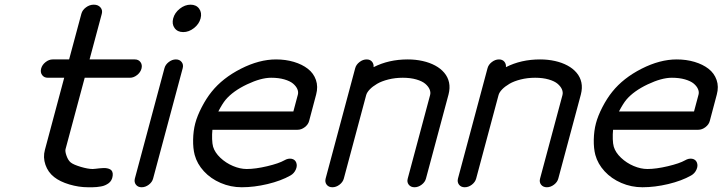

<svg xmlns="http://www.w3.org/2000/svg" viewBox="-20 -789 3045 809"><path d="M278.3 -104.2Q290 -95 320.4 -85.9Q350.8 -76.9 370.6 -76.9Q374.8 -76.9 382.8 -77.9Q390.9 -78.9 398.4 -79.7Q406 -80.6 415.2 -80.9Q424.3 -81.3 431.5 -79.8Q438.7 -78.4 444.6 -75.2Q450.4 -72 453.2 -65.2Q456.1 -58.3 454.8 -48.3Q453.6 -38.1 449.1 -30Q444.6 -22 437.9 -17.1Q431.2 -12.2 422.9 -8.5Q414.6 -4.9 405.5 -3.4Q396.5 -2 387.5 -0.9Q378.4 0.2 370.4 0Q362.3 -0.2 355.7 0Q351.8 0 350.1 0Q312.3 0 272.3 -11.8Q232.4 -23.7 207.8 -43.2Q182.4 -63.2 171.5 -94.6Q160.6 -126 169.2 -157.5L250.5 -461.4H181.4Q165.8 -461.4 157.5 -472.8Q149.2 -484.1 153.3 -500Q157.5 -515.9 171.9 -527.2Q186.3 -538.6 201.9 -538.6H271.2L322.8 -730.7Q326.9 -746.6 342.2 -757.9Q357.4 -769.3 375.2 -769.3Q393.3 -769.3 403.2 -757.9Q413.1 -746.6 408.9 -730.7L357.4 -538.6H548.1Q563.7 -538.6 572 -527.2Q580.3 -515.9 576.2 -500Q572 -484.1 557.6 -472.8Q543.2 -461.4 527.6 -461.4H336.9L256.1 -160.4Q253.7 -150.9 260.5 -132Q267.3 -113 278.3 -104.2Z M672.9 -501.5Q676.8 -516.6 691 -527.6Q705.3 -538.6 721.2 -538.6Q736.8 -538.6 745.4 -527.6Q753.9 -516.6 749.8 -501.5L625.2 -36.9Q621.3 -21.7 607.1 -10.9Q592.8 0 576.9 0Q561 0 552.7 -10.9Q544.4 -21.7 548.3 -36.9ZM797.4 -670.7Q775.9 -653.8 752 -653.8Q728 -653.8 715.7 -670.7Q703.4 -687.5 709.7 -711.4Q716.1 -735.4 737.5 -752.3Q759 -769.3 783 -769.3Q806.9 -769.3 819.2 -752.3Q831.5 -735.4 825.2 -711.4Q818.8 -687.5 797.4 -670.7Z M930.9 -368.9Q916.7 -351.8 899.9 -319.3H1216.1L1235.1 -390.4Q1238 -401.6 1232.8 -413.8Q1227.5 -426 1214.7 -436.8Q1201.9 -447.5 1177.9 -454.5Q1153.8 -461.4 1122.6 -461.4Q1079.6 -461.4 1020.8 -433.5Q961.9 -405.5 930.9 -368.9ZM1178.2 -113.5Q1193.8 -122.6 1208.3 -120Q1222.7 -117.4 1228 -104.5Q1233.6 -90.8 1226.4 -74.6Q1219.2 -58.3 1203.9 -49.6Q1164.3 -27.1 1107.5 -13.5Q1050.8 0 998.8 0Q951.9 0 909.9 -18.1Q867.9 -36.1 839.2 -67.3Q810.5 -98.4 800.3 -136.2Q793 -163.8 793.7 -200.8Q794.4 -237.8 802.7 -269.3Q811 -300.8 830.2 -337.8Q849.4 -374.8 871.6 -402.3Q918 -460.2 995.1 -499.4Q1072.3 -538.6 1143.1 -538.6Q1183.6 -538.6 1218.4 -528.2Q1253.2 -517.8 1277.2 -499.1Q1301.3 -480.5 1311.2 -452.1Q1321 -423.8 1312 -390.4L1282.5 -279.3Q1278.6 -264.2 1264.2 -253.2Q1249.8 -242.2 1233.9 -242.2H875Q873 -222.7 873.8 -202.6Q874.5 -182.6 877.9 -170.7Q885.3 -146.2 908.4 -124.3Q931.6 -102.3 961.7 -89.6Q991.7 -76.9 1019.5 -76.9Q1056.2 -76.9 1105.6 -88.6Q1155 -100.3 1178.2 -113.5Z M1774.9 -36.9Q1771 -21.7 1756.7 -10.9Q1742.4 0 1726.6 0Q1710.9 0 1702.4 -10.7Q1693.8 -21.5 1698 -36.6L1792.2 -388.2Q1795.4 -399.9 1790.2 -412.4Q1784.9 -424.8 1772 -435.9Q1759 -447 1734.3 -454.2Q1709.5 -461.4 1677.2 -461.4Q1645 -461.4 1616.5 -454.2Q1587.9 -447 1569 -435.9Q1550 -424.8 1538.1 -412.4Q1526.1 -399.9 1522.9 -388.2L1428.7 -36.6Q1424.6 -21.5 1410.4 -10.7Q1396.2 0 1380.6 0Q1364.7 0 1356.4 -10.9Q1348.1 -21.7 1352.1 -36.9L1476.6 -501.5Q1480.5 -516.6 1494.8 -527.6Q1509 -538.6 1524.9 -538.6Q1539.3 -538.6 1547.4 -529.2Q1555.4 -519.8 1554.2 -506.1Q1617.9 -538.6 1698 -538.6Q1731.2 -538.6 1760.7 -532Q1790.3 -525.4 1813.5 -512.9Q1836.7 -500.5 1851.9 -482.4Q1867.2 -464.4 1872.1 -441.4Q1877 -418.5 1869.9 -390.9Z M2332.5 -36.9Q2328.6 -21.7 2314.3 -10.9Q2300 0 2284.2 0Q2268.6 0 2260 -10.7Q2251.5 -21.5 2255.6 -36.6L2349.9 -388.2Q2353 -399.9 2347.8 -412.4Q2342.5 -424.8 2329.6 -435.9Q2316.7 -447 2291.9 -454.2Q2267.1 -461.4 2234.9 -461.4Q2202.6 -461.4 2174.1 -454.2Q2145.5 -447 2126.6 -435.9Q2107.7 -424.8 2095.7 -412.4Q2083.7 -399.9 2080.6 -388.2L1986.3 -36.6Q1982.2 -21.5 1968 -10.7Q1953.9 0 1938.2 0Q1922.4 0 1914.1 -10.9Q1905.8 -21.7 1909.7 -36.9L2034.2 -501.5Q2038.1 -516.6 2052.4 -527.6Q2066.7 -538.6 2082.5 -538.6Q2096.9 -538.6 2105 -529.2Q2113 -519.8 2111.8 -506.1Q2175.5 -538.6 2255.6 -538.6Q2288.8 -538.6 2318.4 -532Q2347.9 -525.4 2371.1 -512.9Q2394.3 -500.5 2409.5 -482.4Q2424.8 -464.4 2429.7 -441.4Q2434.6 -418.5 2427.5 -390.9Z M2619.1 -368.9Q2605 -351.8 2588.1 -319.3H2904.3L2923.3 -390.4Q2926.3 -401.6 2921 -413.8Q2915.8 -426 2903 -436.8Q2890.1 -447.5 2866.1 -454.5Q2842 -461.4 2810.8 -461.4Q2767.8 -461.4 2709 -433.5Q2650.1 -405.5 2619.1 -368.9ZM2866.5 -113.5Q2882.1 -122.6 2896.5 -120Q2910.9 -117.4 2916.3 -104.5Q2921.9 -90.8 2914.7 -74.6Q2907.5 -58.3 2892.1 -49.6Q2852.5 -27.1 2795.8 -13.5Q2739 0 2687 0Q2640.1 0 2598.1 -18.1Q2556.2 -36.1 2527.5 -67.3Q2498.8 -98.4 2488.5 -136.2Q2481.2 -163.8 2481.9 -200.8Q2482.7 -237.8 2491 -269.3Q2499.3 -300.8 2518.4 -337.8Q2537.6 -374.8 2559.8 -402.3Q2606.2 -460.2 2683.3 -499.4Q2760.5 -538.6 2831.3 -538.6Q2871.8 -538.6 2906.6 -528.2Q2941.4 -517.8 2965.5 -499.1Q2989.5 -480.5 2999.4 -452.1Q3009.3 -423.8 3000.2 -390.4L2970.7 -279.3Q2966.8 -264.2 2952.4 -253.2Q2938 -242.2 2922.1 -242.2H2563.2Q2561.3 -222.7 2562 -202.6Q2562.7 -182.6 2566.2 -170.7Q2573.5 -146.2 2596.7 -124.3Q2619.9 -102.3 2649.9 -89.6Q2679.9 -76.9 2707.8 -76.9Q2744.4 -76.9 2793.8 -88.6Q2843.3 -100.3 2866.5 -113.5Z"/></svg>

Font: Tecnico
Style: GruesoInclinado
Weight: 700
Italic angle: -15°
Version: Version 1.3